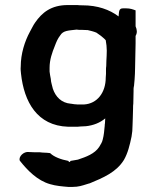

<svg xmlns="http://www.w3.org/2000/svg" viewBox="-20 -514 609 759"><path d="M58 120V121L59 122C88 159 128 200 178 214C201 221 227 223 251 225C262 225 273 225 283 224C302 222 318 215 333 211H334C387 189 440 167 470 118C485 92 493 60 500 26L503 4C503 -2 504 -11 504 -20C504 -29 505 -41 505 -49C505 -60 506 -73 506 -85C506 -92 506 -100 507 -105V-106C507 -122 508 -138 508 -154V-163C508 -167 509 -171 510 -176V-177L512 -199C513 -214 514 -230 514 -245C514 -273 516 -313 516 -343V-372C523 -384 522 -396 516 -410V-473C505 -477 495 -481 479 -481H467C448 -482 451 -464 449 -452V-449C413 -476 366 -493 306 -493C299 -493 293 -493 286 -494H248C182 -494 146 -464 119 -425C111 -414 105 -400 98 -388C78 -351 62 -302 62 -251C61 -241 62 -232 63 -223C75 -111 127 -17 249 -13H281C287 -13 290 -13 298 -14C305 -14 312 -15 318 -15H319C349 -18 376 -29 396 -46C396 -40 395 -35 395 -27C394 -24 394 -18 394 -17C392 2 391 20 386 38C384 48 378 57 372 67C354 94 321 106 288 117C279 119 269 120 259 122C256 128 253 128 250 122C222 117 193 106 179 92L177 91H176C161 89 150 90 138 88H137C123 88 107 88 94 87C74 84 53 105 58 120ZM176 -231V-246C176 -278 186 -306 197 -333C203 -349 208 -361 218 -374C230 -394 251 -393 283 -397C285 -397 290 -396 292 -396H302C311 -396 318 -395 327 -395C336 -393 352 -389 361 -385L378 -373C385 -367 392 -362 398 -355C399 -348 400 -340 401 -334C404 -307 400 -282 400 -253C399 -248 399 -242 399 -238V-222C399 -218 398 -212 398 -207C398 -149 365 -104 312 -101H286C283 -101 280 -102 274 -102C270 -103 264 -103 261 -104H260C223 -107 200 -131 189 -163C187 -173 181 -190 181 -200V-201C179 -211 177 -222 176 -231Z"/></svg>

Font: Hussar Pisanka
Style: Sbd
Weight: 600
Designer: Robert Jablonski
Foundry: Cannot Into Space Fonts
Version: Version 1.070